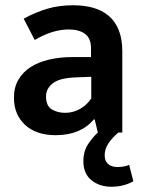

<svg xmlns="http://www.w3.org/2000/svg" viewBox="-20 -504 543 730"><path d="M430 0Q406 20 392 41.5Q378 63 378 86Q378 108 391 119.5Q404 131 426 131Q452 131 471 123L487 185Q470 195 449 200.5Q428 206 404 206Q358 206 327.5 181Q297 156 297 109Q297 71 315 44Q333 17 352 0L340 -50H337Q286 10 192 10Q117 10 75 -29.5Q33 -69 33 -132Q33 -172 50 -201Q67 -230 96.5 -249Q126 -268 167 -277.5Q208 -287 256 -287H326V-320Q326 -359 303 -375.5Q280 -392 241 -392Q213 -392 181.5 -383Q150 -374 112 -352L70 -433Q114 -457 159 -470.5Q204 -484 258 -484Q300 -484 334 -474.5Q368 -465 393 -444Q418 -423 431.5 -389.5Q445 -356 445 -308V0ZM327 -212 273 -210Q207 -208 181 -187.5Q155 -167 155 -138Q155 -101 177 -88Q199 -75 228 -75Q257 -75 283.5 -89.5Q310 -104 327 -130Z"/></svg>

Font: Mukta Vaani SemiBold
Style: Regular
Weight: 600
Designer: Noopur Datye, Girish Dalvi, Yashodeep Gholap, Pallavi Karambelkar
Foundry: Ek Type
Version: Version 2.538;PS 1.000;hotconv 16.6.51;makeotf.lib2.5.65220;